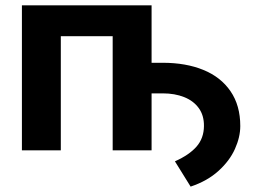

<svg xmlns="http://www.w3.org/2000/svg" viewBox="-20 -566 964 723"><path d="M441.4 -329.6H592.8Q680.2 -329.6 745.8 -302.7Q811.5 -275.9 848.1 -222.4Q884.8 -168.9 884.8 -91.3Q884.8 -49.8 864.7 -5.1Q844.7 39.6 802.7 77.6Q760.7 115.7 697.8 136.7L638.7 41.5Q692.4 17.6 720 -13.9Q747.6 -45.4 748 -91.3Q748.5 -131.3 728.5 -158.9Q708.5 -186.5 673.3 -200.4Q638.2 -214.4 592.8 -214.4H441.4ZM550.8 0H404.3V-429.7H209V0H62.5V-545.9H550.8Z"/></svg>

Font: Inter RS Variable
Style: Regular
Weight: 400
Designer: Rasmus Andersson (customised by Maria Ramos and Noel Pretorius)
Foundry: rsms
Version: Version 3.001;Glyphs 3.2.3 (3260)